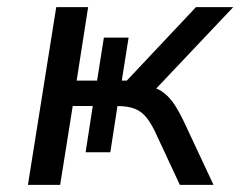

<svg xmlns="http://www.w3.org/2000/svg" viewBox="-20 -516 672 536"><path d="M58 0 137 -496H226L194 -291H251L270 -411H339L320 -291H334L527 -496H631L403 -255L379 -277Q411 -274 430 -262Q449 -250 464 -228.5Q479 -207 495 -173L576 0H482L413 -148Q401 -173 388 -189Q375 -205 356 -212.5Q337 -220 306 -220H297L311 -240L288 -91H219L239 -220H183L148 0Z"/></svg>

Font: Nunito Sans 7pt
Style: Italic
Weight: 400
Italic angle: -9°
Designer: Vernon Adams
Foundry: Vernon Adams
Version: Version 3.101;gftools[0.9.27]